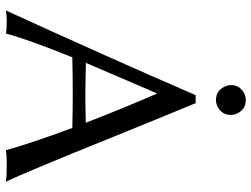

<svg xmlns="http://www.w3.org/2000/svg" viewBox="-124 -750 876 669"><g transform="rotate(90 314.5 -415.0)"><path d="M275.9 -780.8Q275.9 -812.5 305.2 -827.6Q316.4 -833 328.1 -833Q359.9 -833 374.5 -803.7Q379.9 -792.5 379.9 -780.8Q379.9 -749 350.6 -734.4Q339.4 -729 328.1 -729Q296.4 -729 281.7 -758.3Q276.4 -769.5 275.9 -780.8ZM407.2 -275.4Q360.8 -396 306.2 -522H304.2L198.7 -275.9Q211.9 -275.9 242.2 -274.9Q285.6 -273.9 303.2 -273.9Q346.2 -273.9 407.2 -275.4ZM179.2 -228.5Q118.2 -78.1 96.2 2.9Q83.5 0 50.8 0Q27.3 0.5 16.1 2.9Q186.5 -370.1 311 -658.2H338.9Q374 -574.2 455.6 -373Q582 -59.6 612.8 2.9Q594.7 0 553.2 0Q520 0 502.9 2.9Q478 -86.4 425.3 -228.5Q354 -230 308.1 -230Q251 -230 179.2 -228.5Z"/></g></svg>

Font: Linux Biolinum Capitals O
Style: Small Caps
Weight: 400
Designer: Philipp H. Poll
Foundry: Philipp H. Poll
Version: Version 1.0.4